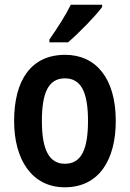

<svg xmlns="http://www.w3.org/2000/svg" viewBox="-20 -786 552 816"><path d="M414 -756V-766H281C259 -721 224 -667 190 -618V-606H269C315 -645 386 -718 414 -756ZM472 -272C472 -454 387 -553 257 -553C112 -553 40 -445 40 -272C40 -106 117 10 255 10C402 10 472 -108 472 -272ZM158 -272C158 -394 187 -453 256 -453C325 -453 354 -394 354 -272C354 -150 325 -90 256 -90C188 -90 158 -151 158 -272Z"/></svg>

Font: Noto Sans Tamil Condensed SemiBold
Style: Regular
Weight: 600
Width: 3
Designer: Jelle Bosma - Monotype Design Team
Foundry: Monotype Imaging Inc.
Version: Version 2.004